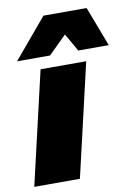

<svg xmlns="http://www.w3.org/2000/svg" viewBox="-93 -783 593 837"><g transform="rotate(-10 203.5 -364.0)"><path d="M308 -500 192 0H-10L106 -500ZM11 -552 159 -728H350L417 -552H282L237 -631L157 -552Z"/></g></svg>

Font: Work Sans ExtraBold
Style: Italic
Weight: 800
Italic angle: -13°
Designer: Wei Huang
Foundry: Wei Huang
Version: Version 2.012; ttfautohint (v1.8.3)